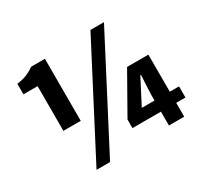

<svg xmlns="http://www.w3.org/2000/svg" viewBox="-142 -848 1093 1045"><g transform="rotate(-30 404.5 -326.0)"><path d="M135 -262V-543H46V-609Q87 -615 110 -625Q133 -635 158 -652H244V-262ZM185 12 537 -664H622L270 12ZM647 0V-198L653 -315H649L609 -238L567 -157H801V-87H468V-141L609 -390H743V0Z"/></g></svg>

Font: Source Sans 3
Style: Bold
Weight: 700
Designer: Paul D. Hunt
Foundry: Adobe
Version: Version 3.052;hotconv 1.1.0;makeotfexe 2.6.0